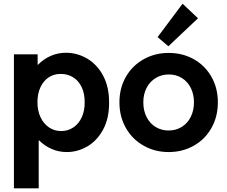

<svg xmlns="http://www.w3.org/2000/svg" viewBox="-20 -819 1233 1044"><path d="M55.7 -523.4H184.6V-466.8H186.5Q216.8 -498 255.9 -515.1Q294.9 -532.2 339.8 -532.2Q401.4 -531.7 455.1 -499.8Q508.8 -467.8 541.3 -406.5Q573.7 -345.2 573.2 -260.7Q573.7 -176.3 541.3 -115.5Q508.8 -54.7 455.8 -23.4Q402.8 7.8 342.8 7.8Q299.8 7.8 261.5 -8.8Q223.1 -25.4 192.4 -55.7H190.4V205.1H55.7ZM440.4 -262.7Q440.9 -309.1 424.6 -344.2Q408.2 -379.4 378.4 -398.2Q348.6 -417 310.5 -417Q274.4 -417.5 245.6 -398.9Q216.8 -380.4 200.2 -345.2Q183.6 -310.1 183.6 -262.7Q183.6 -217.3 200.2 -181.9Q216.8 -146.5 246.1 -126.5Q275.4 -106.4 312.5 -106.4Q350.1 -106.4 379.4 -126.5Q408.7 -146.5 424.8 -181.9Q440.9 -217.3 440.4 -262.7Z M629.4 -262.7Q629.4 -340.3 664.6 -401.4Q699.7 -462.4 761 -496.8Q822.3 -531.2 897 -531.2Q972.7 -531.2 1033.7 -497.1Q1094.7 -462.9 1129.6 -401.6Q1164.6 -340.3 1164.6 -262.7Q1164.6 -184.6 1129.6 -122.8Q1094.7 -61 1033.4 -26.6Q972.2 7.8 897 7.8Q822.3 7.8 761 -26.9Q699.7 -61.5 664.6 -123Q629.4 -184.6 629.4 -262.7ZM1034.7 -262.7Q1034.7 -306.6 1017.3 -341.1Q1000 -375.5 969 -394.8Q938 -414.1 897.9 -414.1Q858.4 -414.1 826.9 -395Q795.4 -376 777.3 -341.6Q759.3 -307.1 759.3 -262.7Q759.3 -217.8 777.1 -182.6Q794.9 -147.5 826.4 -128.4Q857.9 -109.4 897 -109.4Q936 -109.4 967.5 -128.4Q999 -147.5 1016.8 -182.6Q1034.7 -217.8 1034.7 -262.7ZM836.9 -617.2 972.7 -798.8 1056.6 -719.7 895.5 -567.4Z"/></svg>

Font: Reddit Sans Vanilla
Style: Bold
Weight: 700
Designer: Stephen Hutchings
Foundry: Reddit
Version: Version 1.013